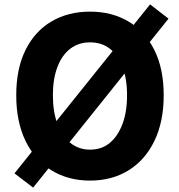

<svg xmlns="http://www.w3.org/2000/svg" viewBox="-20 -809 818 875"><path d="M131 46 46 -19 664 -789 748 -724ZM390 14Q291 14 215 -32.5Q139 -79 96.5 -166.5Q54 -254 54 -375Q54 -496 96.5 -581.5Q139 -667 215 -711.5Q291 -756 390 -756Q490 -756 565.5 -711Q641 -666 683.5 -581Q726 -496 726 -375Q726 -254 683.5 -166.5Q641 -79 565.5 -32.5Q490 14 390 14ZM390 -127Q443 -127 480 -157.5Q517 -188 538 -243.5Q559 -299 559 -375Q559 -450 538 -504.5Q517 -559 480 -587.5Q443 -616 390 -616Q339 -616 301 -587.5Q263 -559 242 -504.5Q221 -450 221 -375Q221 -299 242 -243.5Q263 -188 301 -157.5Q339 -127 390 -127Z"/></svg>

Font: Noto Sans HK Thin ExtraBold
Style: Regular
Weight: 800
Version: Version 2.004-H2;hotconv 1.0.118;makeotfexe 2.5.65603